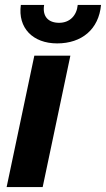

<svg xmlns="http://www.w3.org/2000/svg" viewBox="-20 -763 432 783"><path d="M7 0H154L267 -536H120ZM213 -586C314 -586 383 -644 392 -743H297C293 -700 265 -670 221 -670C177 -670 152 -696 160 -743H65C52 -649 114 -586 213 -586Z"/></svg>

Font: Mona Sans
Style: Bold Italic
Weight: 700
Italic angle: -11.7°
Designer: Deni Anggara
Foundry: GitHub
Version: Version 2.000;Glyphs 3.2.3 (3260)